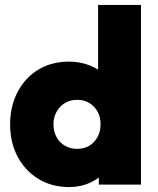

<svg xmlns="http://www.w3.org/2000/svg" viewBox="-20 -749 643 779"><path d="M261 10Q190 10 136 -23Q82 -56 51.5 -113.5Q21 -171 21 -244Q21 -318 51.5 -376Q82 -434 135.5 -466.5Q189 -499 261 -499Q307 -499 347 -482.5Q387 -466 414 -436Q441 -406 446 -368V-129Q441 -91 414 -59Q387 -27 347 -8.5Q307 10 261 10ZM292 -145Q321 -145 342 -157.5Q363 -170 375.5 -192.5Q388 -215 388 -245Q388 -274 376 -296Q364 -318 342.5 -331Q321 -344 293 -344Q265 -344 243.5 -331Q222 -318 209.5 -295.5Q197 -273 197 -245Q197 -216 209 -193.5Q221 -171 243 -158Q265 -145 292 -145ZM552 0H381V-131L406 -251L378 -369V-729H552Z"/></svg>

Font: Outfit Thin ExtraBold
Style: Regular
Weight: 800
Version: Version 1.100;gftools[0.9.27]